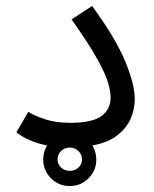

<svg xmlns="http://www.w3.org/2000/svg" viewBox="-20 -489 517 644"><path d="M35 -45 75 -114Q95 -101 131 -89Q167 -77 215 -77Q289 -77 320 -99.5Q351 -122 351 -162Q351 -182 342.5 -211.5Q334 -241 306 -291.5Q278 -342 220 -424L289 -469Q369 -359 400.5 -282Q432 -205 432 -157Q432 -123 418.5 -91.5Q405 -60 374 -35.5Q343 -11 290 -1Q303 21 303 46Q303 83 277 109Q251 135 214 135Q177 135 151 109Q125 83 125 46Q125 20 138 -1Q75 -14 35 -45ZM214 84Q231 84 243 73Q255 62 255 46Q255 29 243 17.5Q231 6 214 6Q197 6 185 17.5Q173 29 173 46Q173 62 185 73Q197 84 214 84Z"/></svg>

Font: Go Noto Kurrent-Regular
Style: Regular
Weight: 400
Designer: Monotype Design Team
Foundry: Monotype Imaging Inc.
Version: Version 2.012; ttfautohint (v1.8.4.7-5d5b)